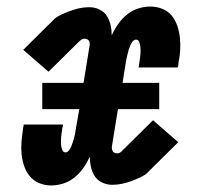

<svg xmlns="http://www.w3.org/2000/svg" viewBox="-20 -558 640 586"><path d="M136 8Q117 8 100 1Q83 -6 71.5 -19.5Q60 -33 54 -50.5Q48 -68 46 -86.5Q44 -105 45.5 -124Q47 -143 50 -162Q50 -165 50.5 -168Q51 -171 52 -173Q52 -174 52 -175.5Q52 -177 52 -178H172Q172 -177 172 -176Q172 -175 172 -173Q171 -171 170.5 -169Q170 -167 170 -165Q169 -159 168 -152Q167 -145 166.5 -138.5Q166 -132 166 -125Q166 -118 167 -112Q168 -106 170.5 -99.5Q173 -93 180 -93Q186 -93 190.5 -99Q195 -105 197.5 -111Q200 -117 202 -123.5Q204 -130 206 -136.5Q208 -143 209 -149Q210 -155 211 -162L222 -225H109V-305H235L253 -416Q254 -420 254 -424.5Q254 -429 252 -432.5Q250 -436 246 -438Q242 -440 238 -440Q233 -440 228.5 -437Q224 -434 220 -430L128 -339L51 -406L142 -496Q147 -502 153.5 -506Q160 -510 166 -513Q166 -513 166 -513Q166 -513 166 -513Q187 -523 209 -529.5Q231 -536 253 -536Q269 -536 283.5 -529Q298 -522 306 -509.5Q314 -497 317.5 -481.5Q321 -466 321 -450Q329 -468 340.5 -484.5Q352 -501 367.5 -513.5Q383 -526 401.5 -532Q420 -538 439 -538Q458 -538 475.5 -531Q493 -524 504 -510.5Q515 -497 521 -479.5Q527 -462 529 -443.5Q531 -425 530 -406Q529 -387 525 -368Q525 -365 524.5 -362Q524 -359 524 -357Q523 -356 523 -354.5Q523 -353 523 -352H403Q403 -353 403 -354Q403 -355 404 -357Q404 -359 404.5 -361Q405 -363 405 -365Q406 -371 407 -378Q408 -385 408.5 -391.5Q409 -398 409 -405Q409 -412 408 -418Q407 -424 404.5 -430.5Q402 -437 395 -437Q389 -437 384.5 -431Q380 -425 377.5 -419Q375 -413 373 -406.5Q371 -400 369.5 -393.5Q368 -387 366.5 -381Q365 -375 364 -368L354 -305H466V-225H340L322 -114Q321 -110 321.5 -105.5Q322 -101 323.5 -97.5Q325 -94 329 -92Q333 -90 338 -90Q343 -90 347.5 -93Q352 -96 355 -100L447 -191L524 -124L433 -34Q428 -28 421.5 -24Q415 -20 409 -17Q409 -17 409 -17Q409 -17 409 -17Q388 -7 366 -0.5Q344 6 322 6Q306 6 291.5 -1Q277 -8 269 -20.5Q261 -33 257.5 -48.5Q254 -64 254 -80Q246 -62 234.5 -45.5Q223 -29 207.5 -16.5Q192 -4 173.5 2Q155 8 136 8Z"/></svg>

Font: Iosevka Slab Extended
Style: Bold Italic
Weight: 700
Width: 7
Italic angle: -9°
Monospace: yes
Designer: Belleve Invis
Foundry: Belleve Invis
Version: Version 11.1.0; ttfautohint (v1.8.3)